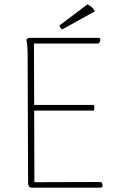

<svg xmlns="http://www.w3.org/2000/svg" viewBox="-20 -862 563 882"><path d="M266 -727 416 -810C408 -826 396 -835 382 -842L253 -745C254 -739 260 -730 266 -727ZM443 -26C341 -26 240 -25 138 -25L137 -354H411C414 -363 414 -371 411 -380H137L136 -662H430C441 -665 447 -688 433 -688H119C110 -688 105 -685 101 -680C105 -664 107 -640 107 -600L109 -22C109 -8 115 0 126 0H443C455 0 453 -22 443 -26Z"/></svg>

Font: Arima Koshi Thin
Style: Regular
Weight: 250
Designer: Joana Correia and Natanael Gama
Foundry: NDISCOVER
Version: Version 1.019;PS 001.019;hotconv 1.0.88;makeotf.lib2.5.64775